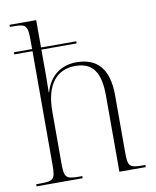

<svg xmlns="http://www.w3.org/2000/svg" viewBox="-85 -825 724 891"><g transform="rotate(-10 277.0 -380.0)"><path d="M15 0H232V-10H220C154 -10 147 -17 147 -87V-330C147 -454 199 -519 288 -519C372 -519 405 -467 405 -357V0H529V-10H517C453 -10 447 -18 447 -86V-353C447 -479 393 -535 296 -535C226 -535 169 -496 148 -420H146C146 -452 147 -469 147 -491V-621H313V-631H147V-760H21V-750H40C97 -750 105 -742 105 -672V-631H19V-621H105V-87C105 -17 98 -10 32 -10H15Z"/></g></svg>

Font: Noto Serif Display SemiCondensed ExtraLight
Style: Regular
Weight: 200
Width: 4
Designer: Monotype Design Team
Foundry: Monotype Imaging Inc.
Version: Version 2.009